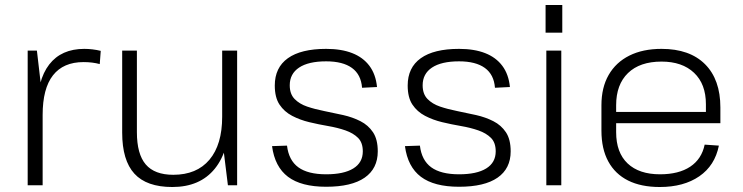

<svg xmlns="http://www.w3.org/2000/svg" viewBox="-20 -743 2979 770"><path d="M91 -540H128L151 -343V0H91ZM129 -301Q129 -422 177.5 -484.5Q226 -547 318 -547Q334 -547 351 -545Q368 -543 384 -539L380 -486Q351 -494 315 -494Q234 -494 192.5 -441Q151 -388 151 -282Z M529 -213Q529 -125 564.5 -83.5Q600 -42 675 -42Q769 -42 820 -102.5Q871 -163 871 -275L901 -337V-276Q901 -140 841.5 -66.5Q782 7 671 7Q568 7 519 -46.5Q470 -100 470 -211V-540H529ZM931 0H894L871 -186V-540H931Z M1288 6Q1188 6 1135 -34Q1082 -74 1071 -157L1131 -159Q1138 -100 1176.5 -72Q1215 -44 1288 -44Q1359 -44 1397 -67.5Q1435 -91 1435 -136Q1435 -171 1416 -190Q1397 -209 1365.5 -220Q1334 -231 1296 -237.5Q1258 -244 1220.5 -253Q1183 -262 1151.5 -278.5Q1120 -295 1101 -323.5Q1082 -352 1082 -400Q1082 -472 1134.5 -509.5Q1187 -547 1288 -547Q1349 -547 1392.5 -530Q1436 -513 1461.5 -479Q1487 -445 1492 -394L1432 -391Q1428 -444 1391.5 -470.5Q1355 -497 1288 -497Q1217 -497 1179.5 -472Q1142 -447 1142 -401Q1142 -366 1161.5 -346Q1181 -326 1212 -315.5Q1243 -305 1281 -297.5Q1319 -290 1356.5 -281.5Q1394 -273 1425.5 -257Q1457 -241 1476 -212.5Q1495 -184 1495 -136Q1495 -67 1442.5 -30.5Q1390 6 1288 6Z M1821 6Q1721 6 1668 -34Q1615 -74 1604 -157L1664 -159Q1671 -100 1709.5 -72Q1748 -44 1821 -44Q1892 -44 1930 -67.5Q1968 -91 1968 -136Q1968 -171 1949 -190Q1930 -209 1898.5 -220Q1867 -231 1829 -237.5Q1791 -244 1753.5 -253Q1716 -262 1684.5 -278.5Q1653 -295 1634 -323.5Q1615 -352 1615 -400Q1615 -472 1667.5 -509.5Q1720 -547 1821 -547Q1882 -547 1925.5 -530Q1969 -513 1994.5 -479Q2020 -445 2025 -394L1965 -391Q1961 -444 1924.5 -470.5Q1888 -497 1821 -497Q1750 -497 1712.5 -472Q1675 -447 1675 -401Q1675 -366 1694.5 -346Q1714 -326 1745 -315.5Q1776 -305 1814 -297.5Q1852 -290 1889.5 -281.5Q1927 -273 1958.5 -257Q1990 -241 2009 -212.5Q2028 -184 2028 -136Q2028 -67 1975.5 -30.5Q1923 6 1821 6Z M2231 -540V0H2171V-540ZM2235 -723V-612H2168V-723Z M2626 7Q2551 7 2499 -19Q2447 -45 2419.5 -95.5Q2392 -146 2392 -219V-321Q2392 -392 2421 -442.5Q2450 -493 2504 -520Q2558 -547 2633 -547Q2746 -547 2807.5 -485.5Q2869 -424 2869 -312V-249H2440V-294H2821L2811 -276V-325Q2811 -406 2763.5 -451Q2716 -496 2633 -496Q2546 -496 2498.5 -450Q2451 -404 2451 -321V-213Q2451 -131 2497 -87.5Q2543 -44 2627 -44Q2702 -44 2748 -74.5Q2794 -105 2806 -163L2863 -159Q2847 -79 2784.5 -36Q2722 7 2626 7Z"/></svg>

Font: Pathway Extreme 28pt ExtraLight
Style: Regular
Weight: 250
Designer: Eduardo Rodriguez Tunni
Foundry: Eduardo Rodriguez Tunni
Version: Version 1.001;gftools[0.9.26]